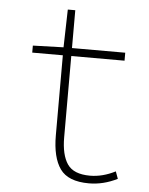

<svg xmlns="http://www.w3.org/2000/svg" viewBox="-51 -722 602 775"><g transform="rotate(5 250.0 -334.5)"><path d="M337.9 11.7Q253.9 11.7 221.2 -34.2Q188.5 -80.1 188.5 -169.9V-494.1H64.5V-522.5L188.5 -526.4L192.4 -679.7H222.7V-526.4H438.5V-494.1H222.7V-165Q222.7 -93.8 248 -56.6Q273.4 -19.5 339.8 -19.5Q390.6 -19.5 442.4 -45.9L453.1 -16.6Q396.5 11.7 337.9 11.7Z"/></g></svg>

Font: GenEi Gothic M ExtraLight
Style: Regular
Weight: 200
Designer: o_tamon (Modified); [Source Han Sans]
Ryoko NISHIZUKA  (kana & ideographs); Paul D. Hunt (Latin, Greek & Cyrillic); Wenl
Version: Version 1.1a;Original Version 1.004